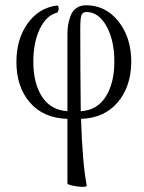

<svg xmlns="http://www.w3.org/2000/svg" viewBox="-20 -445 553 737"><path d="M313 268.1Q311 272.5 294.7 272.2Q278.3 272 258.5 267.6Q238.8 263.2 238.8 258.8V11.2Q146 8.3 94.5 -51.8Q43 -111.8 43 -207Q43 -295.4 86.4 -355.5Q129.9 -415.5 199.2 -423.8Q203.1 -424.3 204.6 -418Q206.1 -411.6 204.1 -404.5Q202.1 -397.5 198.2 -396Q158.2 -386.2 133.1 -334.5Q107.9 -282.7 107.9 -208Q107.9 -126 141.1 -74.2Q174.3 -22.5 238.8 -18.1V-313Q238.8 -331.5 241.2 -347.9Q243.7 -364.3 250.5 -383.3Q257.3 -402.3 272.7 -413.6Q288.1 -424.8 310.1 -424.8Q385.3 -424.8 434.6 -363Q483.9 -301.3 483.9 -207Q482.9 -112.3 431.6 -52Q380.4 8.3 291 11.2Q296.4 180.7 313 268.1ZM288.1 -334Q288.1 -176.3 290 -18.1Q352.5 -21.5 385.7 -73.7Q418.9 -126 418.9 -208Q418.9 -290.5 388.7 -344.7Q358.4 -398.9 312 -398.9Q296.9 -398.9 292.5 -386.5Q288.1 -374 288.1 -334Z"/></svg>

Font: Junicode SmCond Light
Style: Regular
Weight: 300
Width: 4
Designer: Peter S. Baker
Version: Version 2.206